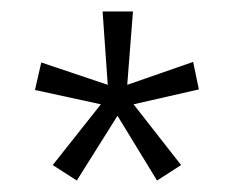

<svg xmlns="http://www.w3.org/2000/svg" viewBox="-20 -781 408 335"><path d="M212 -761H159L168 -633L52 -672L41 -624L156 -599L72 -493L114 -466L185 -579L254 -466L296 -493L213 -599L327 -625L317 -673L202 -633Z"/></svg>

Font: Noto Sans Khmer UI ExtraCondensed Light
Style: Regular
Weight: 300
Width: 2
Designer: Danh Hong and the Monotype Design Team
Foundry: Monotype Imaging Inc.
Version: Version 2.002